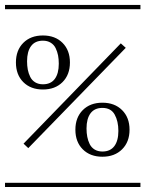

<svg xmlns="http://www.w3.org/2000/svg" viewBox="-29 -728 586 774"><path d="M537.1 -690.9H-8.8V-708H537.1ZM537.1 25.9H-8.8V8.8H537.1ZM85 -130.9 65.9 -148.9 458 -553.2 478 -535.2ZM448.2 -200.2Q448.2 -239.3 433.3 -266.1Q418.5 -293 383.8 -293Q352.1 -293 335.9 -271.2Q319.8 -249.5 319.8 -210Q319.8 -191.9 322.8 -176.5Q325.7 -161.1 332.5 -147.2Q339.4 -133.3 352.5 -125.2Q365.7 -117.2 383.8 -117.2Q415.5 -117.2 431.9 -138.9Q448.2 -160.6 448.2 -200.2ZM304.7 -284.2Q334.5 -314 383.8 -314Q433.1 -314 463.1 -284.2Q493.2 -254.4 493.2 -205.1Q493.2 -155.8 463.1 -126Q433.1 -96.2 383.8 -96.2Q334.5 -96.2 304.7 -126Q274.9 -155.8 274.9 -205.1Q274.9 -254.4 304.7 -284.2ZM208 -471.2Q208 -489.3 205.1 -504.6Q202.1 -520 195.3 -533.9Q188.5 -547.9 175.3 -555.9Q162.1 -564 144 -564Q112.3 -564 96.2 -542.2Q80.1 -520.5 80.1 -481Q80.1 -462.9 83 -447.5Q85.9 -432.1 92.8 -418.2Q99.6 -404.3 112.8 -396.2Q126 -388.2 144 -388.2Q175.8 -388.2 191.9 -409.9Q208 -431.6 208 -471.2ZM64.9 -555.2Q94.7 -585 144 -585Q193.4 -585 223.1 -555.2Q252.9 -525.4 252.9 -476.1Q252.9 -426.8 223.1 -397Q193.4 -367.2 144 -367.2Q94.7 -367.2 64.9 -397Q35.2 -426.8 35.2 -476.1Q35.2 -525.4 64.9 -555.2Z"/></svg>

Font: FoglihtenFr01
Style: Regular
Weight: 500
Version: Version 0.68